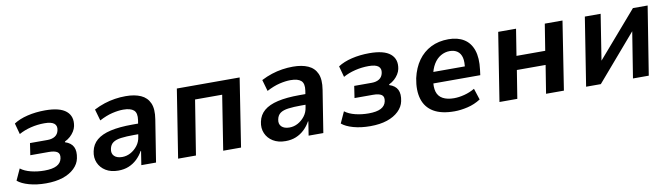

<svg xmlns="http://www.w3.org/2000/svg" viewBox="-32 -944 4834 1388"><g transform="rotate(-10 2385.0 -250.5)"><path d="M224 10Q155 10 100 -5.5Q45 -21 16 -46L54 -129Q84 -106 130.5 -94.5Q177 -83 228 -83Q287 -83 318.5 -99.5Q350 -116 357 -149Q364 -183 344.5 -196.5Q325 -210 281 -210H146L159 -297H288Q321 -297 343 -311Q365 -325 371 -354Q378 -386 357.5 -403Q337 -420 286 -420Q235 -420 186 -408Q137 -396 98 -374L76 -455Q117 -482 177.5 -496.5Q238 -511 307 -511Q415 -511 461.5 -471.5Q508 -432 494 -362Q490 -343 478.5 -324.5Q467 -306 450 -290.5Q433 -275 410 -264L409 -259Q453 -245 469 -213Q485 -181 474 -129Q466 -89 433 -57Q400 -25 347.5 -7.5Q295 10 224 10Z M754 10Q700 10 662.5 -13Q625 -36 608.5 -74.5Q592 -113 602 -159Q612 -208 648.5 -239Q685 -270 750 -285Q815 -300 911 -300H971L961 -224H909Q853 -224 814.5 -219Q776 -214 755 -199Q734 -184 728 -154Q721 -121 740.5 -101.5Q760 -82 799 -82Q831 -82 860 -97.5Q889 -113 911 -141Q933 -169 938 -207L957 -324Q965 -376 941.5 -397Q918 -418 864 -418Q828 -418 783.5 -407.5Q739 -397 688 -370L664 -454Q703 -474 741.5 -486.5Q780 -499 819.5 -505Q859 -511 898 -511Q964 -511 1009 -491Q1054 -471 1073.5 -427Q1093 -383 1081 -309L1032 0H924L940 -102H937Q919 -69 892 -43.5Q865 -18 831 -4Q797 10 754 10Z M1194 0 1273 -501H1734L1656 0H1525L1588 -400H1389L1325 0Z M1982 10Q1928 10 1890.5 -13Q1853 -36 1836.5 -74.5Q1820 -113 1830 -159Q1840 -208 1876.5 -239Q1913 -270 1978 -285Q2043 -300 2139 -300H2199L2189 -224H2137Q2081 -224 2042.5 -219Q2004 -214 1983 -199Q1962 -184 1956 -154Q1949 -121 1968.5 -101.5Q1988 -82 2027 -82Q2059 -82 2088 -97.5Q2117 -113 2139 -141Q2161 -169 2166 -207L2185 -324Q2193 -376 2169.5 -397Q2146 -418 2092 -418Q2056 -418 2011.5 -407.5Q1967 -397 1916 -370L1892 -454Q1931 -474 1969.5 -486.5Q2008 -499 2047.5 -505Q2087 -511 2126 -511Q2192 -511 2237 -491Q2282 -471 2301.5 -427Q2321 -383 2309 -309L2260 0H2152L2168 -102H2165Q2147 -69 2120 -43.5Q2093 -18 2059 -4Q2025 10 1982 10Z M2604 10Q2535 10 2480 -5.5Q2425 -21 2396 -46L2434 -129Q2464 -106 2510.5 -94.5Q2557 -83 2608 -83Q2667 -83 2698.5 -99.5Q2730 -116 2737 -149Q2744 -183 2724.5 -196.5Q2705 -210 2661 -210H2526L2539 -297H2668Q2701 -297 2723 -311Q2745 -325 2751 -354Q2758 -386 2737.5 -403Q2717 -420 2666 -420Q2615 -420 2566 -408Q2517 -396 2478 -374L2456 -455Q2497 -482 2557.5 -496.5Q2618 -511 2687 -511Q2795 -511 2841.5 -471.5Q2888 -432 2874 -362Q2870 -343 2858.5 -324.5Q2847 -306 2830 -290.5Q2813 -275 2790 -264L2789 -259Q2833 -245 2849 -213Q2865 -181 2854 -129Q2846 -89 2813 -57Q2780 -25 2727.5 -7.5Q2675 10 2604 10Z M3222 10Q3126 10 3069 -24Q3012 -58 2992.5 -122Q2973 -186 2990 -274Q3007 -349 3044.5 -401.5Q3082 -454 3138.5 -482.5Q3195 -511 3268 -511Q3335 -511 3381 -482.5Q3427 -454 3446.5 -397Q3466 -340 3455 -254L3450 -215H3085L3098 -297H3367L3348 -275Q3357 -329 3349 -361Q3341 -393 3318.5 -409Q3296 -425 3262 -425Q3227 -425 3196 -407Q3165 -389 3144 -354.5Q3123 -320 3113 -268L3109 -244Q3100 -189 3110.5 -154Q3121 -119 3153 -101.5Q3185 -84 3235 -84Q3271 -84 3311.5 -94.5Q3352 -105 3388 -126L3415 -43Q3370 -14 3318.5 -2Q3267 10 3222 10Z M3553 0 3632 -501H3763L3732 -307H3943L3974 -501H4104L4026 0H3895L3928 -206H3717L3684 0Z M4189 0 4268 -501H4384L4329 -152H4319L4621 -501H4729L4649 0H4533L4589 -350H4598L4297 0Z"/></g></svg>

Font: Nunito Sans 7pt SemiCondensed
Style: Bold Italic
Weight: 700
Width: 4
Italic angle: -9°
Designer: Vernon Adams
Foundry: Vernon Adams
Version: Version 3.101;gftools[0.9.27]